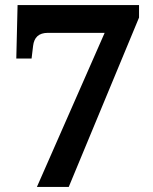

<svg xmlns="http://www.w3.org/2000/svg" viewBox="-20 -734 599 754"><path d="M125 0H250L526 -665V-714H49L44 -504H104L110 -554C114 -587 132 -605 168 -605H391Z"/></svg>

Font: Noto Serif Test
Style: Bold
Weight: 700
Version: Version 1.000